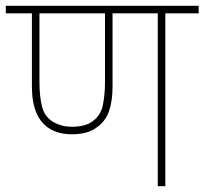

<svg xmlns="http://www.w3.org/2000/svg" viewBox="-20 -642 705 662"><path d="M550 -596V0H524V-596H368V-343Q368 -294 356 -259Q344 -224 314 -203Q283 -179 228 -179Q182 -179 150 -199Q90 -237 90 -344V-596H0V-622H665V-596ZM228 -205Q274 -205 298 -223Q327 -243 334.5 -279Q342 -315 342 -360V-596H116V-360Q116 -311 124.5 -276Q133 -241 161 -223Q172 -216 189 -210.5Q206 -205 228 -205Z"/></svg>

Font: Noto Sans Thin
Style: Italic
Weight: 100
Italic angle: -12°
Designer: Monotype Design Team
Foundry: Monotype Imaging Inc.
Version: Version 2.013; ttfautohint (v1.8.4.7-5d5b)